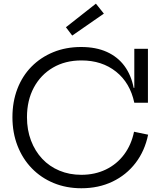

<svg xmlns="http://www.w3.org/2000/svg" viewBox="-20 -1019 872 1050"><path d="M425 10.5Q342.5 10.5 273.5 -18Q204.5 -46.5 154 -98.5Q103.5 -150.5 75.8 -221.8Q48 -293 48 -378Q48 -462.5 75 -533Q102 -603.5 152.2 -654.5Q202.5 -705.5 271.5 -733.8Q340.5 -762 423.5 -762Q505 -762 564.5 -735Q624 -708 660.8 -658Q697.5 -608 711 -538.5H735L714.5 -457Q691.5 -566 614.5 -627.2Q537.5 -688.5 425.5 -688.5Q336.5 -688.5 269.5 -649.2Q202.5 -610 165 -540Q127.5 -470 127.5 -378Q127.5 -308.5 149.5 -250.5Q171.5 -192.5 211 -150.5Q250.5 -108.5 305 -85.8Q359.5 -63 425 -63Q499 -63 559 -92Q619 -121 658.8 -174.2Q698.5 -227.5 713 -298.5L790 -282.5Q772 -194 721.5 -128Q671 -62 595.2 -25.8Q519.5 10.5 425 10.5ZM714.5 -457V-752H789V-457ZM504.5 -999 548 -944.5 375 -824.5 340.5 -870Z"/></svg>

Font: Hepta Slab
Style: Regular
Weight: 400
Designer: Michael LaGattuta
Foundry: Michael LaGattuta
Version: Version 1.100